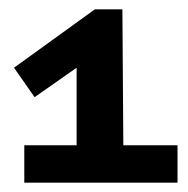

<svg xmlns="http://www.w3.org/2000/svg" viewBox="-20 -610 403 411"><path d="M183 -590H242L244 -299H360V-219H32V-299H144V-465L54 -402L10 -465Z"/></svg>

Font: Podkova ExtraBold
Style: Regular
Weight: 800
Designer: Ilya Yudin
Foundry: Cyreal (www.cyreal.org)
Version: Version 2.103